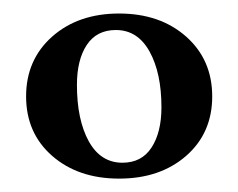

<svg xmlns="http://www.w3.org/2000/svg" viewBox="-20 -729 352 284"><path d="M57.1 -498.5Q18.6 -532.2 18.6 -586.4Q18.6 -640.6 57.1 -674.8Q95.7 -709 156.2 -709Q216.8 -709 255.4 -674.8Q293.9 -640.6 293.9 -586.4Q293.9 -532.2 255.4 -498.5Q216.8 -464.8 156.2 -464.8Q95.7 -464.8 57.1 -498.5ZM93.8 -603.5Q93.8 -551.8 111.3 -520Q128.9 -488.3 161.1 -488.3Q189.5 -488.3 204.1 -510.7Q218.8 -533.2 218.8 -570.3Q218.8 -621.1 201.2 -652.8Q183.6 -684.6 151.4 -684.6Q123 -684.6 108.4 -662.6Q93.8 -640.6 93.8 -603.5Z"/></svg>

Font: Monomakh Unicode TT
Style: Medium
Weight: 500
Designer: Alexey Kryukov, Aleksandr Andreev
Version: Version 1.1